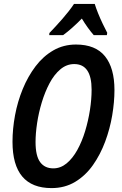

<svg xmlns="http://www.w3.org/2000/svg" viewBox="-20 -953 623 983"><path d="M244 10Q44 10 44 -227Q44 -293 57 -363Q70 -433 96.5 -497.5Q123 -562 162 -613.5Q201 -665 253 -695Q305 -725 369 -725Q469 -725 517.5 -665Q566 -605 566 -492Q566 -431 554.5 -362.5Q543 -294 518.5 -228Q494 -162 456 -108Q418 -54 365 -22Q312 10 244 10ZM253 -91Q290 -91 321 -116.5Q352 -142 376 -185.5Q400 -229 416 -282Q432 -335 440.5 -390Q449 -445 449 -494Q449 -625 360 -625Q321 -625 289 -598Q257 -571 233.5 -526.5Q210 -482 194 -429Q178 -376 170 -323Q162 -270 162 -226Q162 -155 185.5 -123Q209 -91 253 -91ZM233 -784Q265 -817 300 -857Q335 -897 359 -933H465Q471 -913 482 -885.5Q493 -858 506 -831Q519 -804 529 -785L527 -773H460Q446 -789 430 -811Q414 -833 399 -858Q347 -805 303 -773H232Z"/></svg>

Font: Noto Sans Condensed SemiBold
Style: Italic
Weight: 600
Width: 3
Italic angle: -12°
Designer: Monotype Design Team
Foundry: Monotype Imaging Inc.
Version: Version 2.013; ttfautohint (v1.8.4.7-5d5b)